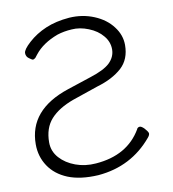

<svg xmlns="http://www.w3.org/2000/svg" viewBox="-81 -780 780 867"><g transform="rotate(-10 308.5 -346.5)"><path d="M365 -380 248 -340Q179 -315 143 -275Q107 -235 107 -169Q107 -128 135 -97Q162 -67 205.5 -51Q249 -35 299 -39Q445 -50 509 -159V-160Q513 -167 521 -168Q529 -169 542 -156Q555 -142 558 -133Q560 -125 550 -113Q454 2 301 15Q218 20 161 -3Q105 -26 75.5 -70.5Q46 -115 46 -171Q46 -329 233 -391L342 -427Q405 -447 432 -472Q460 -499 460 -534Q460 -569 436 -597Q413 -625 373 -641Q333 -657 296 -654Q260 -652 229 -642Q159 -616 123 -570L112 -556Q106 -551 101 -550Q96 -550 83 -560Q70 -569 70 -585Q70 -601 103 -631Q138 -663 185 -683Q232 -703 294 -708Q355 -712 408 -690Q461 -668 491 -628Q521 -589 521 -543Q521 -478 480 -440Q437 -401 365 -380Z"/></g></svg>

Font: LXGW WenKai Light
Style: Regular
Weight: 300
Designer: LXGW / Fontworks Inc.
Foundry: LXGW / Fontworks Inc.
Version: Version 1.501; October 10, 2024